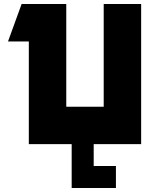

<svg xmlns="http://www.w3.org/2000/svg" viewBox="-20 -720 795 959"><path d="M20 -513 88 -700H311V-187H498V-700H685V0H448V109H559V219H338V0H124V-513Z"/></svg>

Font: Clickuper
Style: Bold
Weight: 700
Designer: Denis Ignatov
Foundry: Denis Ignatov
Version: Version 1.10 April 16, 2021